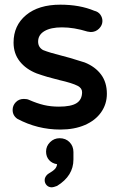

<svg xmlns="http://www.w3.org/2000/svg" viewBox="-20 -536 509 821"><path d="M54 -28Q34 -42 34 -66Q34 -85 47.5 -99Q61 -113 82 -113Q96 -113 104 -109Q138 -94 167.5 -87Q197 -80 232 -80Q284 -80 307.5 -95Q331 -110 331 -142Q331 -159 312 -169Q289 -181 232 -194Q182 -206 137 -222Q91 -240 64.5 -273.5Q38 -307 38 -354Q38 -427 91.5 -471.5Q145 -516 238 -516Q321 -516 383 -490Q400 -486 409 -473.5Q418 -461 418 -446Q418 -428 403.5 -413.5Q389 -399 368 -399L354 -401Q296 -419 245 -419Q197 -419 170 -403Q143 -387 143 -358Q143 -334 164 -322Q191 -311 247 -297Q279 -289 316 -277L342 -269Q387 -251 412 -217.5Q437 -184 437 -135Q437 -91 412.5 -56Q388 -21 343 -1.5Q298 18 238 18Q140 18 54 -28ZM185 208Q206 196 214.5 187Q223 178 224 166Q203 163 190 148.5Q177 134 177 112Q177 89 194 72Q211 55 235 55Q261 55 277.5 72Q294 89 294 114V146Q294 216 224 259Q208 265 202 265Q188 265 179.5 256Q171 247 171 234Q171 220 185 208Z"/></svg>

Font: 寒蝉全圆体 Bold
Style: Regular
Weight: 700
Designer: Warren2060
      Designed by Motoya company      

      [Varela Round]
      Joe Prince(Latin component); Avraham Cornf
Foundry: ChillType
Version: Version 3.200